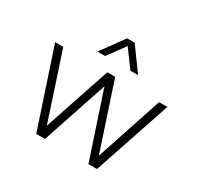

<svg xmlns="http://www.w3.org/2000/svg" viewBox="-161 -954 1177 1144"><g transform="rotate(30 427.5 -382.0)"><path d="M288 -607 402 -764H454L568 -607H515L428 -726L341 -607ZM218 0 42 -530H98L248 -74L401 -530H455L606 -74L757 -530H814L636 0H577L428 -449L278 0Z"/></g></svg>

Font: Be Vietnam Pro ExtraLight
Style: Regular
Weight: 200
Designer: Lam Bao, Tony Le, Vietanh Nguyen
Foundry: Yellow Type Foundry
Version: Version 1.002; ttfautohint (v1.8.3)